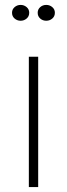

<svg xmlns="http://www.w3.org/2000/svg" viewBox="-20 -762 273 782"><path d="M97.5 0V-531H135.5V0ZM64 -677.5Q50 -677.5 39.5 -686.5Q29 -695.5 29 -710Q29 -724 39.5 -733Q50 -742 64 -742Q78 -742 88.5 -733Q99 -724 99 -710Q99 -695.5 88.5 -686.5Q78 -677.5 64 -677.5ZM168.5 -677.5Q154 -677.5 143.8 -686.5Q133.5 -695.5 133.5 -710Q133.5 -724 143.8 -733Q154 -742 168.5 -742Q182.5 -742 193 -733Q203.5 -724 203.5 -710Q203.5 -695.5 193 -686.5Q182.5 -677.5 168.5 -677.5Z"/></svg>

Font: Epilogue ExtraLight
Style: Regular
Weight: 250
Designer: Tyler Finck
Foundry: Etcetera Type Co
Version: Version 2.112